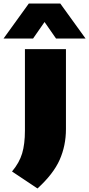

<svg xmlns="http://www.w3.org/2000/svg" viewBox="-83 -828 504 1086"><path d="M129 238 -15 142Q26.5 92.5 42.2 39.8Q58 -13 58 -90V-550H290V-98Q290 -4.5 254.5 75.8Q219 156 129 238ZM-63 -610 80 -808H258L401 -610H234L169 -703.5L104 -610Z"/></svg>

Font: Encode Sans Expanded Expanded Black
Style: Regular
Weight: 900
Width: 7
Designer: Multiple Designers
Foundry: Impallari Type
Version: Version 3.000; ttfautohint (v1.8.3) -l 8 -r 50 -G 200 -x 14 